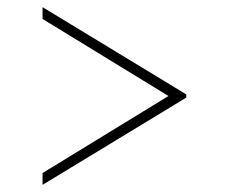

<svg xmlns="http://www.w3.org/2000/svg" viewBox="-20 -579 640 537"><path d="M501 -306 99 -62V-95L470 -322L501 -315ZM501 -306 470 -299 99 -526V-559L501 -315Z"/></svg>

Font: BioRhyme ExtraLight
Style: Regular
Weight: 250
Designer: Aoife Mooney
Foundry: Aoife Mooney Type
Version: Version 1.600;gftools[0.9.33]